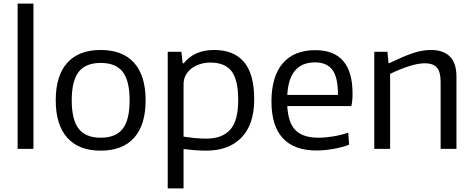

<svg xmlns="http://www.w3.org/2000/svg" viewBox="-20 -828 2631 1068"><path d="M78 -808H166V0H78Z M540 10Q418 10 354 -62Q290 -134 290 -270Q290 -407 354 -478.5Q418 -550 540 -550Q662 -550 726 -478.5Q790 -407 790 -270Q790 -133 726 -61.5Q662 10 540 10ZM540 -62Q624 -62 662.5 -111.5Q701 -161 701 -270Q701 -379 662.5 -428.5Q624 -478 540 -478Q457 -478 418 -428.5Q379 -379 379 -270Q379 -161 418 -111.5Q457 -62 540 -62Z M913 -540H989L996 -476H1002Q1061 -550 1171 -550Q1280 -550 1337 -483.5Q1394 -417 1394 -276Q1394 -136 1323.5 -63Q1253 10 1126 10Q1091 10 1059 7Q1027 4 1001 1V220H913ZM1128 -57Q1216 -57 1260.5 -106.5Q1305 -156 1305 -271Q1305 -384 1268 -432Q1231 -480 1150 -480Q1120 -480 1093 -471.5Q1066 -463 1045.5 -447.5Q1025 -432 1013 -409.5Q1001 -387 1001 -359V-68Q1026 -64 1059.5 -60.5Q1093 -57 1128 -57Z M1740 9Q1616 9 1553 -59.5Q1490 -128 1490 -263Q1490 -402 1552.5 -475.5Q1615 -549 1734 -549Q1941 -549 1941 -308Q1941 -262 1934 -238H1578Q1583 -144 1624.5 -103Q1666 -62 1751 -62Q1789 -62 1832 -69Q1875 -76 1917 -90L1922 -23Q1882 -8 1833.5 0.5Q1785 9 1740 9ZM1732 -481Q1588 -481 1578 -300H1860Q1860 -398 1829 -439.5Q1798 -481 1732 -481Z M2062 -540H2135L2141 -477H2146Q2186 -496 2218.5 -510Q2251 -524 2278.5 -533Q2306 -542 2330 -546Q2354 -550 2377 -550Q2446 -550 2482.5 -513.5Q2519 -477 2519 -402V0H2431V-373Q2431 -429 2410 -452.5Q2389 -476 2344 -476Q2306 -476 2255.5 -460Q2205 -444 2150 -417V0H2062Z"/></svg>

Font: Encode Sans
Style: Regular
Weight: 400
Designer: Pablo Impallari, Andres Torresi
Foundry: Pablo Impallari, Andres Torresi
Version: Version 1.000; ttfautohint (v1.00) -l 8 -r 50 -G 200 -x 14 -